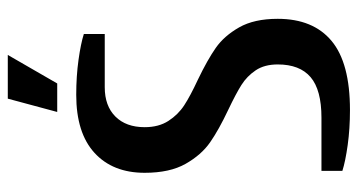

<svg xmlns="http://www.w3.org/2000/svg" viewBox="-238 -692 940 505"><g transform="rotate(-90 232.5 -440.0)"><path d="M190 -760 225 -890H340L265 -760ZM35 -10V-65H175Q248 -65 281.5 -93.5Q315 -122 315 -180Q315 -215 299.5 -238Q284 -261 261 -275.5Q238 -290 196 -310Q143 -335 110 -358Q77 -381 53.5 -422.5Q30 -464 30 -530Q30 -614 82.5 -662Q135 -710 235 -710Q284 -710 327 -704Q370 -698 395 -690V-635H255Q206 -635 178 -607Q150 -579 150 -530Q150 -493 166.5 -467.5Q183 -442 207.5 -426Q232 -410 275 -390Q327 -365 358.5 -343Q390 -321 412.5 -281.5Q435 -242 435 -180Q435 -87 377 -38.5Q319 10 195 10Q146 10 103 4Q60 -2 35 -10Z"/></g></svg>

Font: Cuprum
Style: Bold
Weight: 700
Designer: Jovanny Lemonad
Foundry: Jovanny Lemonad
Version: Version 2.000